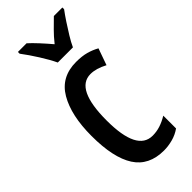

<svg xmlns="http://www.w3.org/2000/svg" viewBox="-250 -809 861 861"><g transform="rotate(-45 181.0 -378.0)"><path d="M224 10Q129 10 84.5 -59Q40 -128 40 -266Q40 -396 85 -473Q130 -550 226 -550Q263 -550 290 -542.5Q317 -535 340 -522L312 -443Q269 -466 233 -466Q137 -466 137 -267Q137 -73 235 -73Q260 -73 283.5 -80.5Q307 -88 332 -103V-22Q308 -5 279.5 2.5Q251 10 224 10ZM166 -606Q151 -638 124.5 -680Q98 -722 73 -755V-766H128Q146 -750 169 -725Q192 -700 214 -674Q238 -704 257.5 -723Q277 -742 301 -766H355V-755Q340 -735 322.5 -708.5Q305 -682 288.5 -655Q272 -628 262 -606Z"/></g></svg>

Font: Noto Sans Gurmukhi ExtraCondensed Medium
Style: Regular
Weight: 500
Width: 2
Designer: Jelle Bosma - Monotype Design Team
Foundry: Monotype Imaging Inc.
Version: Version 2.004; ttfautohint (v1.8.4.7-5d5b)